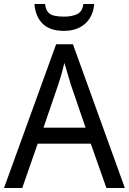

<svg xmlns="http://www.w3.org/2000/svg" viewBox="-20 -938 644 958"><path d="M511 0 433 -221H168L91 0H0L260 -717H344L603 0ZM333 -517Q331 -525 324.5 -546Q318 -567 311.5 -589.5Q305 -612 301 -624Q294 -593 285.5 -563.5Q277 -534 271 -517L197 -301H407ZM450 -918Q447 -878 428.5 -848Q410 -818 377.5 -801Q345 -784 299 -784Q228 -784 192 -820.5Q156 -857 152 -918H205Q208 -891 219.5 -877.5Q231 -864 251.5 -859.5Q272 -855 300 -855Q337 -855 364 -867Q391 -879 396 -918Z"/></svg>

Font: Noto Sans Display
Style: Regular
Weight: 400
Designer: Monotype Design Team
Foundry: Monotype Imaging Inc.
Version: Version 2.003